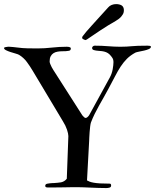

<svg xmlns="http://www.w3.org/2000/svg" viewBox="-44 -932 771 956"><path d="M389.2 -33.7Q395 -30.3 402.8 -27.3Q410.6 -24.4 423.1 -22.2Q435.5 -20 454.6 -18.8Q473.6 -17.6 502.4 -17.6Q509.3 -17.6 509.3 -8.3Q509.3 0 501.2 2.2Q493.2 4.4 485.4 4.4Q466.3 4.4 446.3 3.7Q426.3 2.9 407.7 2.2Q389.2 1.5 372.1 0.7Q355 0 341.8 0Q322.3 0 308.8 0.2Q295.4 0.5 280.8 0.7Q266.1 1 246.6 1.2Q227.1 1.5 194.8 1.5Q189 1.5 185.1 0Q181.2 -1.5 181.2 -6.8Q181.2 -12.7 185.5 -15.1Q187.5 -16.6 192.9 -17.6Q198.2 -18.6 204.3 -19.3Q210.4 -20 216.1 -20.3Q221.7 -20.5 224.1 -20.5Q233.9 -21.5 242.9 -22Q252 -22.5 260 -24.2Q268.1 -25.9 275.1 -30Q282.2 -34.2 288.6 -42L296.4 -254.4Q296.4 -265.6 289.6 -286.4Q282.7 -307.1 269 -328.6L118.2 -580.6Q105.5 -602.1 89.8 -623.3Q74.2 -644.5 51.3 -658.7Q45.4 -662.1 33 -665.5Q20.5 -668.9 7.8 -673.1Q-4.9 -677.2 -14.4 -682.1Q-23.9 -687 -23.9 -692.9Q-23.9 -695.8 -16.4 -697.5Q-8.8 -699.2 -4.4 -699.2H2.4Q12.2 -699.2 21.2 -697.8Q30.3 -696.3 43.5 -695.3Q67.9 -691.9 93.3 -691.4Q118.7 -690.9 144 -690.9Q177.7 -690.9 214.8 -695.1Q252 -699.2 287.6 -699.2Q290 -699.2 293.7 -699Q297.4 -698.7 300.5 -698Q303.7 -697.3 306.2 -695.6Q308.6 -693.8 308.6 -690.9Q308.6 -680.7 299.3 -679.2Q292 -677.7 283.7 -677.2Q275.4 -676.8 266.6 -676.8Q254.4 -676.8 242.9 -674.8Q231.4 -672.9 222.7 -667.5Q213.9 -662.1 208.5 -652.1Q203.1 -642.1 203.1 -626Q203.1 -621.1 206.1 -613.5Q209 -606 213.1 -598.1Q217.3 -590.3 221.7 -583.3Q226.1 -576.2 228.5 -572.8L366.2 -357.4Q369.6 -353 374.3 -348.9Q378.9 -344.7 382.3 -344.7Q386.2 -344.7 391.1 -348.6Q396 -352.5 399.9 -358.4L502.9 -546.4Q513.2 -565.4 517.1 -587.2Q521 -608.9 521 -623.5Q521 -634.8 516.6 -642.1Q512.2 -649.4 502.9 -659.7Q494.1 -668.5 484.4 -672.1Q474.6 -675.8 464.4 -677.2Q454.1 -678.7 443.8 -679.2Q433.6 -679.7 423.8 -682.6Q414.6 -684.6 414.6 -693.4Q414.6 -697.8 418.7 -701.2Q422.9 -704.6 427.2 -704.6Q446.3 -704.6 462.6 -703.9Q479 -703.1 494.1 -701.9Q509.3 -700.7 523.9 -700Q538.6 -699.2 554.7 -699.2Q574.2 -699.2 586.4 -700Q598.6 -700.7 611.6 -701.9Q624.5 -703.1 642.6 -703.9Q660.6 -704.6 691.4 -704.6Q697.8 -704.6 702.6 -703.6Q707.5 -702.6 707.5 -699.2Q707.5 -692.4 697.3 -687.7Q687 -683.1 673.8 -680.2Q660.6 -677.2 647.9 -674.8Q635.3 -672.4 629.9 -669.9Q605 -656.2 588.1 -639.4Q571.3 -622.6 557.1 -601.1Q543 -579.6 528.8 -552Q514.6 -524.4 495.6 -489.3Q484.4 -468.3 472.7 -447.8Q460.9 -427.2 449.5 -406.7Q438 -386.2 427.5 -365Q417 -343.8 408.7 -321.8Q406.7 -315.9 405 -302.7Q403.3 -289.6 402.3 -275.1Q401.4 -260.7 400.6 -248Q399.9 -235.4 399.9 -230ZM571.8 -871.1Q569.8 -861.3 559.8 -849.6Q549.8 -837.9 532.7 -828.1Q513.7 -817.4 493.9 -805.2Q474.1 -793 455.3 -780.5Q436.5 -768.1 419.4 -756.3Q402.3 -744.6 387.7 -734.9Q382.8 -732.4 380.9 -732.4Q380.4 -732.4 380.1 -732.7Q379.9 -732.9 379.4 -732.9Q375.5 -733.9 369.9 -737.1Q364.3 -740.2 365.2 -745.6Q365.2 -746.6 365.7 -748Q366.2 -749.5 367.2 -751Q380.9 -770 412.6 -804.7Q444.3 -839.4 494.6 -895Q501.5 -903.3 512.2 -907.5Q522.9 -911.6 534.7 -911.6Q537.1 -911.6 539.8 -911.4Q542.5 -911.1 545.4 -910.6Q560.5 -908.2 566.7 -900.6Q572.8 -893.1 572.8 -881.3Q572.8 -878.9 572.5 -876.2Q572.3 -873.5 571.8 -871.1Z"/></svg>

Font: IM FELL French Canon
Style: Regular
Weight: 400
Designer: Igino Marini
Foundry: Igino Marini,
Version: 3.00